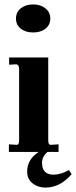

<svg xmlns="http://www.w3.org/2000/svg" viewBox="-20 -683 342 863"><path d="M196.8 -50.8Q196.8 -30.3 210 -32.2L243.2 -34.2V0H192.9Q168.9 21.5 168.9 48.8Q168.9 101.6 220.2 102.1Q253.9 102.1 290 81.1L301.8 100.1Q250 160.2 184.1 160.2Q150.9 160.2 126.5 141.1Q102.1 122.1 102.1 87.9Q102.1 33.7 153.8 0H20V-34.2L53.2 -32.2Q65.9 -30.3 65.9 -50.8V-374Q65.9 -391.1 54.2 -394L21 -392.1V-424.8H196.8ZM128.9 -663.1Q162.1 -663.1 184.1 -645.5Q206.1 -627.9 206.1 -599.6Q206.1 -571.3 184.6 -554.2Q163.1 -537.1 128.9 -537.1Q94.7 -537.1 73.2 -554.2Q51.8 -571.3 51.8 -599.6Q51.8 -627.9 73.2 -645.5Q94.7 -663.1 128.9 -663.1Z"/></svg>

Font: Unna-Bold
Style: Bold
Weight: 700
Designer: Jorge de Buen U.
Foundry: Omnibus-Type
Version: Version 2.006;PS 002.006;hotconv 1.0.70;makeotf.lib2.5.58329